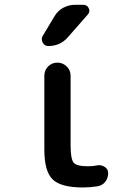

<svg xmlns="http://www.w3.org/2000/svg" viewBox="-20 -785 540 814"><path d="M392.6 -84Q409.2 -86.9 423.8 -77.6Q438.5 -68.4 438.5 -50.8Q438.5 -29.3 425.8 -13.7Q413.1 2 392.6 4.9Q360.4 9.8 332 9.8Q238.3 9.8 203.1 -24.4Q168 -58.6 168 -150.4V-463.9Q168 -487.3 184.1 -503.4Q200.2 -519.5 223.1 -519.5Q246.1 -519.5 262.7 -503.4Q279.3 -487.3 279.3 -463.9V-169.9Q279.3 -111.3 292 -95.7Q304.7 -80.1 351.6 -80.1Q374 -80.1 392.6 -84ZM184.6 -589.8Q168.9 -589.8 161.1 -604.5Q153.3 -619.1 161.1 -632.8L210.9 -715.8Q224.6 -739.3 248 -752Q271.5 -764.6 296.9 -764.6H333Q349.6 -764.6 356.4 -750Q363.3 -735.4 351.6 -722.7L267.6 -627Q235.4 -589.8 184.6 -589.8Z"/></svg>

Font: Rounded Mgen+ 2m medium
Style: Regular
Weight: 500
Designer: [Source Han Sans]
Ryoko NISHIZUKA  (kana & ideographs); Paul D. Hunt (Latin, Greek & Cyrillic); Wenlong ZHANG  (bopomofo
Version: Version 1.059.20150602